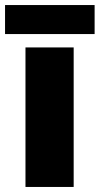

<svg xmlns="http://www.w3.org/2000/svg" viewBox="-34 -741 395 761"><path d="M341 -721H-14V-606H341ZM258 0V-553H67V0Z"/></svg>

Font: Noto Sans Malayalam Black
Style: Regular
Weight: 900
Designer: Jelle Bosma - Monotype Design Team
Foundry: Monotype Imaging Inc.
Version: Version 2.104